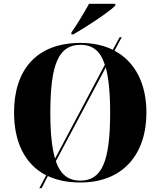

<svg xmlns="http://www.w3.org/2000/svg" viewBox="-20 -951 845 1011"><path d="M356 -780V-770H366C433 -808 552 -886 587 -921V-931H449C424 -886 385 -821 356 -780ZM223 -28 187 40H199L232 -24C280 -2 336 10 403 10C626 10 751 -137 751 -358C751 -510 692 -626 583 -684L621 -755H610L574 -689C527 -712 470 -725 404 -725C169 -725 54 -580 54 -359C54 -204 110 -86 223 -28ZM532 -610 270 -116C253 -173 245 -252 245 -358C245 -616 290 -715 404 -715C467 -715 509 -683 532 -610ZM403 0C340 0 299 -31 274 -102L537 -596C552 -539 560 -462 560 -358C560 -99 516 0 403 0Z"/></svg>

Font: Noto Serif Display ExtraBold
Style: Regular
Weight: 800
Designer: Monotype Design Team
Foundry: Monotype Imaging Inc.
Version: Version 2.009